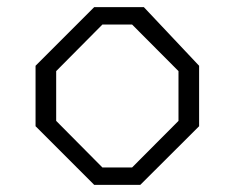

<svg xmlns="http://www.w3.org/2000/svg" viewBox="-20 -520 660 540"><path d="M245 0H374.5L540 -165V-335L384.5 -500H245L80 -335V-165ZM138 -180V-320L268 -451H351.5L482 -320V-180L351.5 -49H268Z"/></svg>

Font: Monaspace Krypton ExtraLight
Style: Regular
Weight: 200
Designer: Riley Cran & the Lettermatic Team
Foundry: Lettermatic
Version: Version 1.101 (Monaspace Krypton)